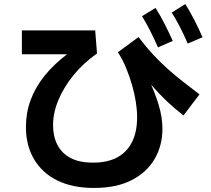

<svg xmlns="http://www.w3.org/2000/svg" viewBox="-20 -866 1040 948"><path d="M444 62Q338 62 263 25Q188 -12 148 -80Q108 -148 108 -239Q108 -309 131 -371.5Q154 -434 199 -490.5Q244 -547 311 -598H88V-716H450L459 -602Q392 -555 343.5 -495.5Q295 -436 268.5 -372.5Q242 -309 242 -249Q242 -193 263 -151.5Q284 -110 327.5 -86.5Q371 -63 439 -63Q512 -63 560 -89.5Q608 -116 632.5 -166Q657 -216 657 -287Q657 -323 650.5 -364Q644 -405 631.5 -448Q619 -491 602 -532Q585 -573 562 -608L664 -683Q702 -633 738 -594.5Q774 -556 810 -524Q846 -492 884 -462.5Q922 -433 965 -400L886 -296Q803 -360 737 -435.5Q671 -511 611 -591L633 -622Q679 -547 712 -478.5Q745 -410 763.5 -348Q782 -286 782 -230Q782 -148 744 -82Q706 -16 631 23Q556 62 444 62ZM760 -632Q739 -680 720 -717Q701 -754 681 -786L748 -827Q773 -787 794 -745.5Q815 -704 833 -664ZM907 -651Q886 -699 867 -735.5Q848 -772 828 -804L895 -846Q920 -806 941 -764.5Q962 -723 980 -682Z"/></svg>

Font: Murecho Thin SemiBold
Style: Regular
Weight: 600
Version: Version 1.010